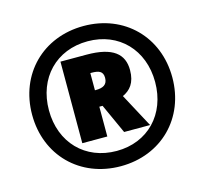

<svg xmlns="http://www.w3.org/2000/svg" viewBox="-105 -909 1035 971"><g transform="rotate(-15 412.0 -423.0)"><path d="M412 -56C625 -56 779 -210 779 -423C779 -636 625 -790 412 -790C199 -790 45 -636 45 -423C45 -210 199 -56 412 -56ZM412 -136C247 -136 133 -254 133 -423C133 -592 247 -710 412 -710C575 -710 689 -592 689 -423C689 -254 575 -136 412 -136ZM253 -219H384V-375H401L472 -219H608L513 -396C552 -414 582 -446 582 -514C582 -598 528 -646 389 -646H253ZM389 -461H384V-551H390C427 -551 450 -544 450 -509C450 -473 427 -461 389 -461Z"/></g></svg>

Font: Noto Sans Malayalam UI Black
Style: Regular
Weight: 900
Designer: Jelle Bosma - Monotype Design Team
Foundry: Monotype Imaging Inc.
Version: Version 2.104